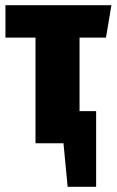

<svg xmlns="http://www.w3.org/2000/svg" viewBox="-20 -553 450 741"><path d="M287 -408V-124H351V168H241L225 0H117V-408H1V-533H410L389 -408Z"/></svg>

Font: Fira Sans Compressed ExtraBold
Style: Regular
Weight: 800
Width: 1
Designer: bBox Type GmbH & Carrois Corporate GbR & Edenspiekermann AG
Foundry: bBox Type GmbH & Carrois Corporate GbR & Edenspiekermann AG
Version: Version 4.301